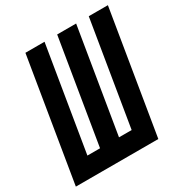

<svg xmlns="http://www.w3.org/2000/svg" viewBox="-174 -867 956 1000"><g transform="rotate(-30 304.5 -367.5)"><path d="M-4 0 117 -735H232L129 -110H205L308 -735H422L319 -110H395L498 -735H613L492 0Z"/></g></svg>

Font: Iosevka XBd Ex Obl
Style: Regular
Weight: 800
Width: 7
Italic angle: -9°
Monospace: yes
Designer: Belleve Invis
Foundry: Belleve Invis
Version: Version 32.5.0; ttfautohint (v1.8.4)